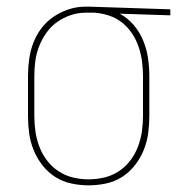

<svg xmlns="http://www.w3.org/2000/svg" viewBox="-20 -548 540 576"><path d="M246 8Q220 8 194 2.5Q168 -3 146 -17Q124 -31 107.5 -52Q91 -73 81 -97.5Q71 -122 67.5 -148Q64 -174 64 -200V-320Q64 -345 67.5 -370.5Q71 -396 80 -419.5Q89 -443 104.5 -463.5Q120 -484 141 -498Q162 -512 186 -520Q210 -528 236 -528H250L491 -520V-502L339 -507Q363 -494 381 -473Q399 -452 409.5 -426.5Q420 -401 424 -374Q428 -347 428 -320V-200Q428 -174 424.5 -148Q421 -122 411 -97.5Q401 -73 384.5 -52Q368 -31 346 -17Q324 -3 298 2.5Q272 8 246 8ZM246 -10Q270 -10 293 -15.5Q316 -21 336 -34Q356 -47 370.5 -66Q385 -85 393.5 -107Q402 -129 405.5 -152.5Q409 -176 409 -200V-320Q409 -342 406 -364Q403 -386 396 -407Q389 -428 376.5 -447Q364 -466 346.5 -480Q329 -494 308 -501Q287 -508 264 -510H237Q214 -510 192 -502.5Q170 -495 151.5 -482Q133 -469 119.5 -450Q106 -431 97.5 -409.5Q89 -388 86 -365.5Q83 -343 83 -320V-200Q83 -176 86.5 -152.5Q90 -129 98.5 -107Q107 -85 121.5 -66Q136 -47 156 -34Q176 -21 199 -15.5Q222 -10 246 -10Z"/></svg>

Font: Iosevka Term Curly Thin
Style: Regular
Weight: 100
Designer: Belleve Invis
Foundry: Belleve Invis
Version: Version 32.3.0